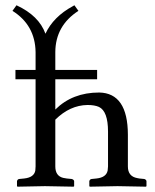

<svg xmlns="http://www.w3.org/2000/svg" viewBox="-20 -700 583 722"><path d="M345.2 -437V-401.9H188V-288.1Q252.4 -352.1 353 -352.1Q460.4 -350.1 460.9 -193.8V-74.2Q460.9 -36.6 496.1 -30.3Q500.5 -29.8 503.9 -28.8L522.9 -26.9Q529.8 -24.4 530.8 -19V0L528.8 2Q527.8 2 421.9 0L317.9 2L315.9 0V-19Q317.9 -25.9 324.2 -26.9L342.8 -28.8Q379.4 -32.7 384.8 -58.6Q385.7 -65.9 386.2 -74.2V-205.1Q386.2 -281.7 352.1 -297.9Q335.9 -305.2 309.1 -305.2Q242.7 -304.2 188 -250V-74.2Q188 -38.6 217.3 -31.2Q224.1 -29.8 231 -28.8L250 -26.9Q257.8 -24.4 258.8 -19V0L256.8 2Q255.9 2 148.9 0L45.9 2L43.9 0V-19Q45.9 -25.9 51.8 -26.9L70.8 -28.8Q107.9 -32.7 112.8 -58.6Q113.8 -65.9 113.8 -74.2V-401.9H38.1V-437H113.8V-503.9Q112.3 -605.5 26.9 -659.2L42 -680.2Q126.5 -641.1 150.9 -573.2Q180.7 -637.2 253.9 -676.8Q257.3 -678.7 259.8 -680.2L274.9 -659.2Q188.5 -603.5 188 -503.9V-437Z"/></svg>

Font: Linux Libertine Display O
Style: Regular
Weight: 400
Designer: Philipp H. Poll
Foundry: Philipp H. Poll
Version: Version 5.0.9